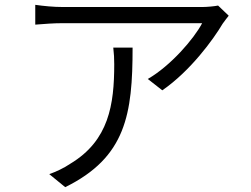

<svg xmlns="http://www.w3.org/2000/svg" viewBox="-20 -741 1040 795"><path d="M927 -676 883 -718C869 -715 837 -712 819 -712C758 -712 284 -712 238 -712C202 -712 161 -716 126 -721V-639C164 -642 202 -645 238 -645C283 -645 745 -645 817 -645C783 -580 686 -468 592 -414L652 -367C768 -447 863 -577 902 -643C909 -653 920 -667 927 -676ZM529 -544H449C452 -519 453 -498 453 -475C453 -308 431 -159 271 -63C245 -45 210 -29 184 -20L250 34C502 -90 529 -269 529 -544Z"/></svg>

Font: Noto Sans CJK SC DemiLight
Style: Regular
Weight: 350
Designer: Ryoko NISHIZUKA 西塚涼子 (kana, bopomofo & ideographs); Paul D. Hunt (Latin, Greek & Cyrillic); Sandoll Communications 산돌커뮤니
Foundry: Adobe
Version: Version 2.004;hotconv 1.0.118;makeotfexe 2.5.65603